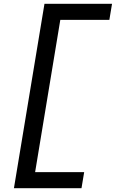

<svg xmlns="http://www.w3.org/2000/svg" viewBox="-20 -843 640 1006"><path d="M53 143 213 -823H567L553 -739H296L164 59H421L407 143Z"/></svg>

Font: Iosevka Curly Slab MdExObl
Style: Regular
Weight: 500
Width: 7
Italic angle: -9°
Monospace: yes
Designer: Belleve Invis
Foundry: Belleve Invis
Version: Version 11.1.0; ttfautohint (v1.8.3)